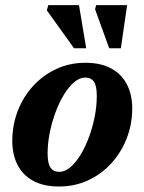

<svg xmlns="http://www.w3.org/2000/svg" viewBox="-20 -700 552 734"><path d="M306.5 -460Q365.5 -460 405.2 -438.2Q445 -416.5 465.2 -377.2Q485.5 -338 485.5 -286Q485.5 -224.5 464.2 -170.5Q443 -116.5 405.2 -75.2Q367.5 -34 316.5 -10.5Q265.5 13 205.5 13Q146.5 13 106.8 -8.8Q67 -30.5 47 -69.8Q27 -109 27 -161Q27 -222 48 -276.2Q69 -330.5 107 -371.8Q145 -413 195.8 -436.5Q246.5 -460 306.5 -460ZM207 -43Q228 -43 248.8 -60.5Q269.5 -78 287.8 -108Q306 -138 320 -175.5Q334 -213 342 -253.8Q350 -294.5 350 -333.5Q350 -372 339 -387.8Q328 -403.5 305.5 -403.5Q284.5 -403.5 263.8 -386Q243 -368.5 224.8 -338.8Q206.5 -309 192.5 -271.2Q178.5 -233.5 170.2 -192.8Q162 -152 162 -113.5Q162 -75 173.2 -59Q184.5 -43 207 -43ZM309.5 -515.5H263L159 -660.5L164.5 -680.5H282ZM442 -515.5H397.5L343.5 -664.5L347.5 -680.5H466Z"/></svg>

Font: Newsreader 16pt 16pt
Style: Bold Italic
Weight: 700
Italic angle: -17°
Version: Version 1.003